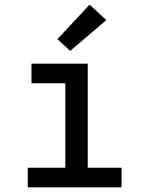

<svg xmlns="http://www.w3.org/2000/svg" viewBox="-20 -803 640 823"><path d="M99 0V-84H260V-446H115V-530H356V-84H501V0ZM281 -585 226 -635 364 -783 436 -717Z"/></svg>

Font: Iosevka Curly Medium Extended
Style: Regular
Weight: 500
Width: 7
Monospace: yes
Designer: Belleve Invis
Foundry: Belleve Invis
Version: Version 11.1.0; ttfautohint (v1.8.3)